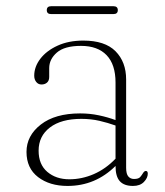

<svg xmlns="http://www.w3.org/2000/svg" viewBox="-20 -604 546 634"><path d="M67.5 -102.5Q67.5 -156 114.8 -192.8Q162 -229.5 244.5 -229.5Q277 -229.5 306.5 -223.2Q336 -217 361.5 -207.5V-331.5Q361.5 -391 332 -421.8Q302.5 -452.5 247.5 -452.5Q193 -452.5 167.8 -430.5Q142.5 -408.5 142.5 -379V-350Q142.5 -337.5 135.2 -331.2Q128 -325 117 -325Q106.5 -325 99.8 -333.2Q93 -341.5 93 -354Q93 -383.5 113.2 -410Q133.5 -436.5 170 -453.2Q206.5 -470 255 -470Q326.5 -470 361.5 -434.8Q396.5 -399.5 396.5 -341.5V-50Q396.5 -29.5 403.8 -21.2Q411 -13 422.5 -13Q437.5 -13 443 -19.5Q448.5 -26 452 -32Q456.5 -39.5 461.5 -39.5Q468 -39.5 468 -30.5Q468 -16.5 455.2 -3.2Q442.5 10 419 10Q390 10 375.8 -5.5Q361.5 -21 361.5 -56Q295 10 203 10Q144 10 105.8 -19.2Q67.5 -48.5 67.5 -102.5ZM107.5 -106.5Q107.5 -61 136.2 -36.5Q165 -12 209 -12Q250.5 -12 290 -29.2Q329.5 -46.5 361.5 -80V-189.5Q336.5 -198.5 308.5 -205Q280.5 -211.5 248.5 -211.5Q182 -211.5 144.8 -183Q107.5 -154.5 107.5 -106.5ZM134.5 -570.5Q134.5 -583.5 149 -583.5H354.5Q369 -583.5 369 -570.5Q369 -557.5 354.5 -557.5H149Q134.5 -557.5 134.5 -570.5Z"/></svg>

Font: Fraunces 9pt S000 Thin
Style: Regular
Weight: 100
Version: Version 1.000; ttfautohint (v1.8.3)